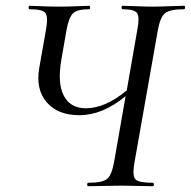

<svg xmlns="http://www.w3.org/2000/svg" viewBox="-20 -645 661 665"><path d="M617 -625Q621 -625 621 -619Q621 -613 617 -613Q569 -613 552 -599.5Q535 -586 527 -542L445 -78Q438 -35 449.5 -23.5Q461 -12 509 -12Q513 -12 513 -6Q513 0 509 0Q495 0 458.5 -1Q422 -2 401 -2Q376 -2 337.5 -1Q299 0 286 0Q282 0 282 -6Q282 -12 286 -12Q335 -12 351 -25.5Q367 -39 375 -83L415 -312Q335 -246 255 -246Q180 -246 141.5 -291Q103 -336 116 -410L140 -546Q147 -589 136.5 -601Q126 -613 82 -613Q79 -613 79 -619Q79 -625 82 -625Q92 -625 122.5 -623.5Q153 -622 184 -622Q213 -622 247 -623.5Q281 -625 289 -625Q292 -625 292 -619Q292 -613 289 -613Q247 -613 232.5 -598.5Q218 -584 210 -539L193 -441Q178 -357 201 -313.5Q224 -270 277 -270Q345 -270 419 -332L456 -544Q464 -587 454.5 -600Q445 -613 405 -613Q401 -613 401 -619Q401 -625 405 -625Q418 -625 452 -623.5Q486 -622 508 -622Q531 -622 568 -623.5Q605 -625 617 -625Z"/></svg>

Font: Cormorant Infant Book
Style: Italic
Weight: 500
Italic angle: -10°
Designer: Christian Thalmann (Catharsis Fonts)
Version: Version 1.000;PS 002.000;hotconv 1.0.88;makeotf.lib2.5.64775